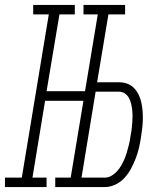

<svg xmlns="http://www.w3.org/2000/svg" viewBox="-57 -755 677 775"><path d="M448 -697H280V-735H448ZM-37 0V-38H31L140 -697H77V-735H245V-697H183L131 -387H308L301 -348H125L74 -38H131V0ZM166 0V-38H334V0ZM222 0 344 -735H387L335 -423H422Q440 -423 456 -417.5Q472 -412 483.5 -400Q495 -388 502.5 -373Q510 -358 513.5 -341.5Q517 -325 518.5 -307.5Q520 -290 519.5 -272Q519 -254 517 -236.5Q515 -219 512 -201Q509 -180 504 -158.5Q499 -137 491 -116Q483 -95 472 -74.5Q461 -54 445.5 -37Q430 -20 409 -10Q388 0 366 0ZM366 -38Q383 -38 398.5 -49Q414 -60 424.5 -75Q435 -90 442.5 -106.5Q450 -123 455 -140Q460 -157 464 -173.5Q468 -190 470 -207Q473 -221 474.5 -234Q476 -247 477 -260.5Q478 -274 478 -287Q478 -300 476.5 -312.5Q475 -325 472 -337.5Q469 -350 463 -360.5Q457 -371 446.5 -378Q436 -385 422 -385H329L272 -38Z"/></svg>

Font: Iosevka Slab XLtEx
Style: Italic
Weight: 200
Width: 7
Italic angle: -9°
Monospace: yes
Designer: Belleve Invis
Foundry: Belleve Invis
Version: Version 11.1.0; ttfautohint (v1.8.3)